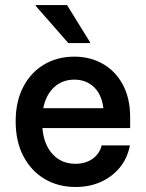

<svg xmlns="http://www.w3.org/2000/svg" viewBox="-20 -736 582 766"><path d="M281.7 10Q211.7 10 157.9 -22.1Q104.2 -54.2 73.3 -112.9Q42.5 -171.7 42.5 -251.7Q42.5 -330.8 72.5 -388.8Q102.5 -446.7 155.4 -478.3Q208.3 -510 276.7 -510Q340 -510 390.4 -481.2Q440.8 -452.5 470 -398.3Q499.2 -344.2 499.2 -268.3V-225H149.2Q155 -158.3 190.4 -120.4Q225.8 -82.5 280.8 -82.5Q320.8 -82.5 348.8 -102.1Q376.7 -121.7 385.8 -155.8H498.3Q488.3 -104.2 457.5 -67.1Q426.7 -30 381.7 -10Q336.7 10 281.7 10ZM152.5 -304.2H392.5Q385.8 -359.2 354.6 -388.8Q323.3 -418.3 276.7 -418.3Q229.2 -418.3 196.2 -388.3Q163.3 -358.3 152.5 -304.2ZM252.5 -564.2 122.5 -712.5V-715.8H247.5L339.2 -567.5V-564.2Z"/></svg>

Font: Funnel Sans Light Medium
Style: Regular
Weight: 500
Version: Version 1.000